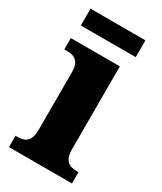

<svg xmlns="http://www.w3.org/2000/svg" viewBox="-176 -754 694 821"><g transform="rotate(30 171.0 -343.5)"><path d="M19 -604H290V-687H19ZM13 0H324V-56H314C277 -56 251 -71 251 -127V-536H9V-480H25C60 -480 86 -465 86 -413V-128C86 -71 61 -56 24 -56H13Z"/></g></svg>

Font: Noto Serif Lao SemiCondensed ExtraBold
Style: Regular
Weight: 800
Width: 4
Designer: Monotype Design Team
Foundry: Monotype Imaging Inc.
Version: Version 2.003